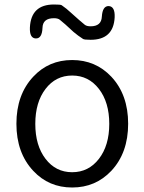

<svg xmlns="http://www.w3.org/2000/svg" viewBox="-20 -821 642 854"><path d="M128 -61Q53 -141 53 -270.5Q53 -400 128 -480Q197 -554 301 -554Q405 -554 475 -480Q550 -400 550 -270.5Q550 -141 475 -61Q405 13 301 13Q197 13 128 -61ZM182.5 -114.5Q228 -55 301 -55Q374 -55 420 -114.5Q466 -174 466 -270Q466 -366 420 -425.5Q374 -485 301 -485Q228 -485 182.5 -425.5Q137 -366 137 -270Q137 -174 182.5 -114.5ZM383 -644Q354 -644 349 -648Q327 -662 307 -679L271 -712Q254 -727 245.5 -733.5Q237 -740 220 -740Q170 -740 169 -697Q167 -649 139 -650Q111 -651 113 -699Q118 -801 220 -801Q249 -801 254 -798Q276 -783 295 -765L332 -732Q349 -717 357.5 -710.5Q366 -704 383 -704Q431 -704 433 -747Q436 -795 464 -794Q492 -792 490 -744Q485 -644 383 -644Z"/></svg>

Font: Resource Han Rounded JP Normal
Style: Regular
Weight: 350
Designer: Cyano Hao (round all glyphs); Ryoko NISHIZUKA 西塚涼子 (kana, bopomofo & ideographs); Paul D. Hunt (Latin, Greek & Cyrillic)
Foundry: Cyano Hao
Version: 0.990